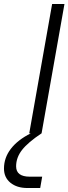

<svg xmlns="http://www.w3.org/2000/svg" viewBox="-93 -670 344 965"><path d="M116 0Q47 46 17.5 84Q-12 122 -12 166Q-12 218 57 218H119L109 275H45Q-8 275 -40.5 248.5Q-73 222 -73 177Q-73 123 -38.5 78Q-4 33 62 0H54L169 -650H231Z"/></svg>

Font: Overused Grotesk Book
Style: Italic
Weight: 350
Italic angle: -10°
Version: Version 0.003